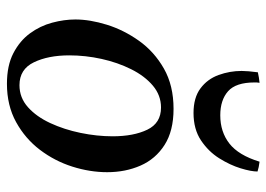

<svg xmlns="http://www.w3.org/2000/svg" viewBox="-130 -644 786 567"><g transform="rotate(90 263.5 -361.0)"><path d="M489 -284Q489 -233 472.5 -181Q456 -129 423 -85.5Q390 -42 341 -15Q292 12 228 12Q174 12 137.5 -7Q101 -26 79 -56Q57 -86 47.5 -121.5Q38 -157 38 -190Q38 -233 53.5 -283Q69 -333 101 -378Q133 -423 183 -451.5Q233 -480 302 -480Q367 -480 408.5 -453.5Q450 -427 469.5 -382.5Q489 -338 489 -284ZM383 -300Q383 -362 363.5 -402.5Q344 -443 298 -443Q262 -443 233.5 -419Q205 -395 185 -355Q165 -315 154.5 -267.5Q144 -220 144 -172Q144 -110 164.5 -67.5Q185 -25 232 -25Q269 -25 297 -50Q325 -75 344 -116Q363 -157 373 -205.5Q383 -254 383 -300ZM225 -734Q224 -728 224 -725.5Q224 -723 224 -719Q224 -664 250 -641Q276 -618 321 -618Q370 -618 404.5 -645Q439 -672 458 -734Q475 -732 487 -728Q487 -709 477.5 -678Q468 -647 448 -615Q428 -583 395 -561Q362 -539 314 -539Q269 -539 241.5 -559.5Q214 -580 202 -613Q190 -646 190 -681Q190 -690 191 -702Q192 -714 194 -729Q202 -731 209.5 -732Q217 -733 225 -734Z"/></g></svg>

Font: Tiro Telugu
Style: Italic
Weight: 400
Italic angle: -11°
Designer: Telugu: John Hudson & Fiona Ross, assisted by Kaja Sojewska. Latin: John Hudson with Paul Hanslow, assisted by Kaja Soje
Foundry: Tiro Typeworks Ltd.
Version: Version 1.52